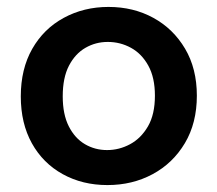

<svg xmlns="http://www.w3.org/2000/svg" viewBox="-20 -527 627 554"><path d="M290 7Q218 7 161 -24.5Q104 -56 72 -113.5Q40 -171 40 -249Q40 -328 73 -386Q106 -444 164 -475.5Q222 -507 293 -507Q365 -507 422.5 -475.5Q480 -444 514 -386.5Q548 -329 548 -251Q548 -172 513.5 -114Q479 -56 420.5 -24.5Q362 7 290 7ZM289 -94Q324 -94 355.5 -111Q387 -128 407 -162.5Q427 -197 427 -251Q427 -303 408 -337.5Q389 -372 358 -389Q327 -406 291 -406Q256 -406 226.5 -389Q197 -372 179 -337.5Q161 -303 161 -249Q161 -197 178.5 -162.5Q196 -128 225 -111Q254 -94 289 -94Z"/></svg>

Font: Albert Sans SemiBold
Style: Regular
Weight: 600
Designer: Andreas Rasmussen
Foundry: a.Foundry
Version: Version 1.025